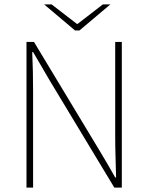

<svg xmlns="http://www.w3.org/2000/svg" viewBox="-20 -850 672 870"><path d="M100 0V-660H134L426 -176Q446 -143 465 -110.5Q484 -78 502 -46H506Q505 -94 503.5 -140Q502 -186 502 -232V-660H532V0H498L206 -484Q187 -517 167.5 -550Q148 -583 130 -614H126Q128 -568 129 -524.5Q130 -481 130 -434V0ZM320 -712 180 -830H214L328 -742H332L446 -830H480L340 -712Z"/></svg>

Font: Source Sans 3
Style: Regular
Weight: 200
Designer: Paul D. Hunt
Foundry: Adobe
Version: Version 3.046;hotconv 1.0.118;makeotfexe 2.5.65603